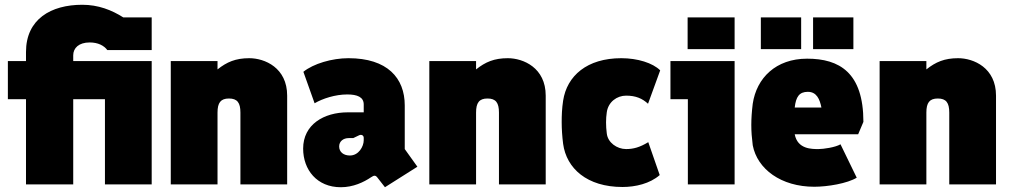

<svg xmlns="http://www.w3.org/2000/svg" viewBox="-20 -773 4231 805"><path d="M89 0H287V-357H420V0H616V-517H287V-541C287 -572 311 -595 356 -595C391 -595 416 -582 430 -563H616V-700H497C448 -731 392 -753 325 -753C194 -753 89 -693 89 -555V-517H13V-357H89Z M696 0H892V-301C892 -342 905 -360 940 -360C975 -360 988 -342 988 -301V0H1184V-372C1184 -489 1090 -529 1025 -529C968 -529 931 -513 892 -482V-517H696Z M1562 -29 1594 12 1730 -74 1677 -148V-331C1677 -446 1604 -529 1441 -529C1372 -529 1294 -506 1252 -472L1299 -340C1333 -360 1386 -377 1436 -377C1478 -377 1505 -366 1505 -335V-302H1438C1338 -302 1251 -251 1251 -150C1251 -61 1309 12 1409 12C1461 12 1505 -9 1536 -30C1548 -38 1554 -39 1562 -29ZM1447 -121C1420 -121 1402 -136 1402 -159C1402 -181 1420 -194 1442 -194H1461L1486 -206C1495 -210 1505 -206 1505 -195V-185C1505 -159 1484 -121 1447 -121Z M1780 0H1976V-301C1976 -342 1989 -360 2024 -360C2059 -360 2072 -342 2072 -301V0H2268V-372C2268 -489 2174 -529 2109 -529C2052 -529 2015 -513 1976 -482V-517H1780Z M2590 11C2644 11 2705 -3 2746 -39L2698 -177C2662 -155 2635 -148 2605 -148C2567 -148 2528 -175 2524 -214C2520 -245 2520 -275 2524 -302C2530 -346 2567 -372 2605 -372C2646 -372 2673 -360 2697 -338L2748 -478C2717 -509 2653 -529 2585 -529C2441 -529 2357 -455 2341 -351C2336 -318 2335 -289 2335 -261C2335 -233 2337 -201 2341 -170C2355 -67 2441 11 2590 11Z M2864 0H3060V-517H2791V-357H2864ZM2863 -567H3060V-700H2863Z M3394 10C3450 10 3533 -4 3572 -28L3504 -168C3482 -155 3432 -148 3412 -148C3384 -148 3324 -147 3312 -210H3578L3600 -262C3600 -469 3499 -527 3364 -527C3233 -527 3152 -446 3136 -338C3132 -305 3130 -277 3130 -249C3130 -221 3132 -196 3136 -164C3155 -64 3255 10 3394 10ZM3389 -567H3558V-700H3389ZM3170 -567H3339V-700H3170ZM3312 -322C3317 -367 3331 -388 3367 -388C3404 -388 3417 -357 3424 -322Z M3668 0H3864V-301C3864 -342 3877 -360 3912 -360C3947 -360 3960 -342 3960 -301V0H4156V-372C4156 -489 4062 -529 3997 -529C3940 -529 3903 -513 3864 -482V-517H3668Z"/></svg>

Font: Finlandica Black
Style: Regular
Weight: 900
Designer: Niklas Ekholm, Juho Hiilivirta, Jaakko Suomalainen
Foundry: Helsinki Type Studio
Version: Version 2.000;Glyphs 3.2 (3202)